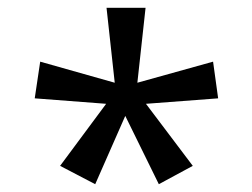

<svg xmlns="http://www.w3.org/2000/svg" viewBox="-20 -765 647 492"><path d="M134 -340 252 -499 69 -513 83 -607 274 -553 253 -745H353L332 -553L526 -607L539 -513L354 -499L474 -340L387 -293L301 -468L224 -293Z"/></svg>

Font: gurmukhi115
Style: Regular
Weight: 400
Designer: Jelle Bosma - Monotype Design Team
Foundry: Monotype Imaging Inc.
Version: Version 2.003